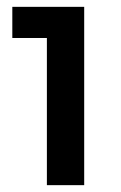

<svg xmlns="http://www.w3.org/2000/svg" viewBox="-20 -765 355 561"><path d="M117 -224H226V-745H16V-654H117Z"/></svg>

Font: Plus Jakarta Sans
Style: Bold
Weight: 700
Designer: Gumpita Rahayu
Foundry: Tokotype
Version: Version 2.004; ttfautohint (v1.8.3)